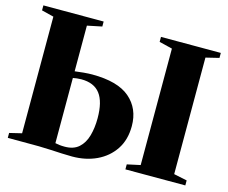

<svg xmlns="http://www.w3.org/2000/svg" viewBox="-104 -888 1236 1040"><g transform="rotate(15 514.0 -368.0)"><path d="M379 7.5Q351.5 7.5 321.2 6Q291 4.5 258.8 2.8Q226.5 1 191 0.5L16.5 0V-27.5L85 -44V-698L17 -715V-743H355V-715L273 -698V-442Q294 -445 321.8 -447.5Q349.5 -450 370 -450Q513 -450 581 -391.8Q649 -333.5 649 -235Q649 -158 613 -104Q577 -50 516 -21.2Q455 7.5 379 7.5ZM326.5 -33.5Q376 -33.5 405 -59.5Q434 -85.5 446.5 -130Q459 -174.5 459 -228Q459 -320.5 425 -365Q391 -409.5 319.5 -409.5Q307.5 -409.5 294.8 -408Q282 -406.5 273 -404.5V-39Q284 -36.5 296.8 -35Q309.5 -33.5 326.5 -33.5ZM750 -44V-697L676.5 -715V-743H1012V-715L938 -697V-43.5L1012 -28V0H676V-28Z"/></g></svg>

Font: Merriweather 120pt Black
Style: Regular
Weight: 900
Designer: Eben Sorkin
Foundry: Eben Sorkin
Version: Version 2.100